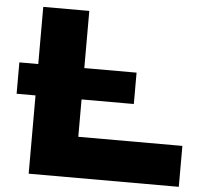

<svg xmlns="http://www.w3.org/2000/svg" viewBox="-53 -805 907 860"><g transform="rotate(5 400.5 -375.0)"><path d="M107 -750V-493H22V-352H107V0H782V-184H314V-352H549V-493H314V-750Z"/></g></svg>

Font: Bounded
Style: Bold
Weight: 700
Designer: Vlad Churkin
Version: Version 3.0